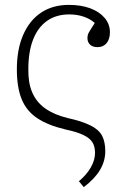

<svg xmlns="http://www.w3.org/2000/svg" viewBox="-20 -537 511 786"><path d="M323 229 303 205Q335 178 352 148Q369 118 369 89Q369 62 358 45Q347 28 321 15.5Q295 3 248 -7Q176 -24 132 -53.5Q88 -83 68.5 -131.5Q49 -180 49 -253Q49 -335 75 -394.5Q101 -454 148.5 -485.5Q196 -517 262 -517Q312 -517 349.5 -503Q387 -489 408.5 -463.5Q430 -438 430 -405Q430 -377 416.5 -360.5Q403 -344 379 -344Q360 -344 349 -354Q338 -364 338 -381Q338 -389 340 -395.5Q342 -402 349 -413Q356 -424 368 -443Q349 -460 322 -469Q295 -478 263 -478Q210 -478 172.5 -451.5Q135 -425 115.5 -375Q96 -325 96 -254Q95 -198 112 -158.5Q129 -119 164.5 -93.5Q200 -68 256 -54Q315 -41 349.5 -24Q384 -7 397.5 18Q411 43 411 82Q411 122 389.5 158.5Q368 195 323 229Z"/></svg>

Font: Literata 18pt ExtraLight
Style: Regular
Weight: 250
Designer: Latin by Veronika Burian and Jose Scaglione. Greek by Irene Vlachou. Cyrillic by Vera Evstafieva.
Foundry: TypeTogether
Version: Version 3.103;gftools[0.9.29]